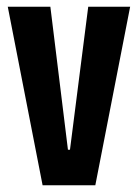

<svg xmlns="http://www.w3.org/2000/svg" viewBox="-20 -548 408 568"><path d="M106 0 3 -528H129L181 -105H187L241 -528H365L262 0Z"/></svg>

Font: Bricolage Grotesque 48pt Condensed SemiBold
Style: Regular
Weight: 600
Width: 3
Designer: Mathieu Triay
Foundry: Atelier Triay
Version: Version 1.000; ttfautohint (v1.8.4.7-5d5b);gftools[0.9.32]